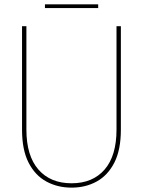

<svg xmlns="http://www.w3.org/2000/svg" viewBox="-20 -848 655 880"><path d="M308 12Q244 12 192.5 -16Q141 -44 111 -102.5Q81 -161 81 -254V-728H101V-254Q101 -134 156 -71Q211 -8 308 -8Q405 -8 459.5 -71Q514 -134 514 -254V-728H534V-254Q534 -161 504 -102.5Q474 -44 423 -16Q372 12 308 12ZM186 -811V-828H430V-811Z"/></svg>

Font: Murecho Thin
Style: Regular
Weight: 100
Designer: Neil Summerour
Foundry: Positype
Version: Version 1.010